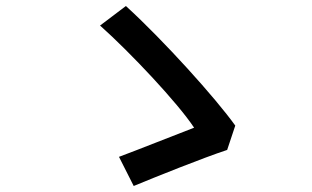

<svg xmlns="http://www.w3.org/2000/svg" viewBox="-20 -671 1040 639"><path d="M736 -172 763 -253C698 -344 526 -535 399 -651L313 -586C414 -496 572 -328 626 -246C571 -225 438 -172 376 -149L425 -52C495 -81 654 -145 736 -172Z"/></svg>

Font: Noto Sans CJK KR Medium
Style: Regular
Weight: 500
Designer: Ryoko NISHIZUKA (kana & ideographs); Paul D. Hunt (Latin, Greek & Cyrillic); Wenlong ZHANG (bopomofo); Sandoll Communica
Foundry: Adobe Systems Incorporated
Version: Version 1.004;PS 1.004;hotconv 1.0.82;makeotf.lib2.5.63406